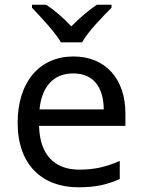

<svg xmlns="http://www.w3.org/2000/svg" viewBox="-20 -786 604 816"><path d="M239 -606H329C353 -651 416 -715 454 -753V-766H392C357 -743 319 -710 283 -674C250 -710 211 -743 176 -766H116V-753C152 -715 213 -651 239 -606ZM292 -546C150 -546 55 -440 55 -264C55 -85 160 10 313 10C386 10 434 -1 489 -25V-102C433 -78 385 -65 317 -65C210 -65 149 -130 146 -251H513V-304C513 -450 429 -546 292 -546ZM291 -474C380 -474 420 -412 421 -321H148C157 -417 207 -474 291 -474Z"/></svg>

Font: Noto Sans Hebrew Droid
Style: Bold
Weight: 700
Designer: Monotype Design Team
Foundry: Monotype Imaging Inc.
Version: Version 1.100